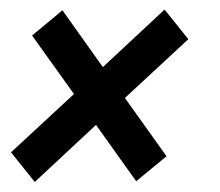

<svg xmlns="http://www.w3.org/2000/svg" viewBox="-20 -474 449 392"><path d="M51 -102.5 2.5 -163 131 -282 45.5 -401.5 107.5 -453 190 -337 316 -454.5 364.5 -394 235 -274 320 -155 258 -104 176 -219Z"/></svg>

Font: Cabin Condensed Medium
Style: Italic
Weight: 500
Width: 3
Italic angle: -10°
Designer: Pablo Impallari
Foundry: Pablo Impallari. http://www.impallari.com Igino Marini. http://www.ikern.com
Version: Version 3.001; ttfautohint (v1.8.3)